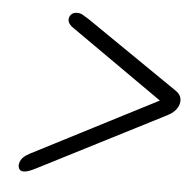

<svg xmlns="http://www.w3.org/2000/svg" viewBox="-40 -611 543 534"><g transform="rotate(5 231.0 -344.0)"><path d="M133 -553.5Q137.5 -569.5 155.5 -569.5Q163.5 -569.5 171 -565.2Q178.5 -561 188.5 -554.5L446 -378Q466.5 -364.5 461 -342Q455.5 -321 429 -307.5L83.5 -131Q70 -124 61 -120.5Q52 -117 44 -117Q35 -117 31.5 -124.2Q28 -131.5 31 -141Q35 -156 57 -167.5L405 -346.5L146 -528Q130 -539.5 133 -553.5Z"/></g></svg>

Font: Fraunces 144pt Soft SemiBold
Style: Italic
Weight: 600
Italic angle: -16°
Version: Version 1.000;[b76b70a41]